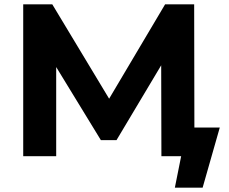

<svg xmlns="http://www.w3.org/2000/svg" viewBox="-20 -720 1057 885"><path d="M993 -132 914 145H786L815 0H724L723 -419L517 -74H445L239 -411V0H87V-700H221L483 -265L741 -700H875L876 -132Z"/></svg>

Font: CMG Sans
Style: Bold
Weight: 700
Designer: Julieta Ulanovsky
Foundry: Julieta Ulanovsky
Version: Version 7.200